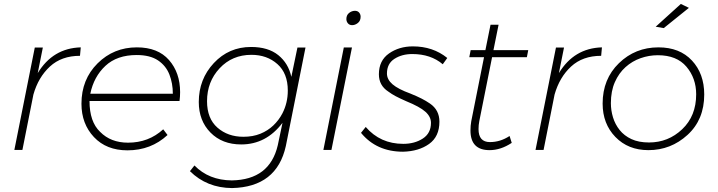

<svg xmlns="http://www.w3.org/2000/svg" viewBox="-20 -763 3652 977"><path d="M94 0H53L157 -521H198L172 -391Q249 -518 391 -522L387 -479Q293 -479 234 -424.5Q175 -370 150 -282Z M628.5 2Q521.5 2 458 -65.5Q394.5 -133 394.5 -235Q394.5 -359 476.5 -440.5Q558.5 -522 676.5 -522Q783.5 -522 840 -457.5Q896.5 -393 896.5 -294Q896.5 -272 893.5 -249H435.5Q435.5 -143 489.5 -92Q543.5 -37 631.5 -37Q736.5 -37 810.5 -105L832.5 -76Q748.5 2 628.5 2ZM859.5 -286Q859.5 -339 842 -383.8Q824.5 -428.5 784 -455.8Q743.5 -483 675.5 -483Q575.5 -483 516.5 -428Q457.5 -373 439.5 -286Z M1160.5 194Q1032.5 193 946.5 108L969.5 79Q1042.5 154 1159.5 155Q1352.5 152 1393.5 -24L1417.5 -138Q1334.5 -28 1207.5 -28Q1110.5 -28 1051 -88.5Q991.5 -149 991.5 -244Q991.5 -360 1068 -442Q1144.5 -524 1257.5 -524Q1344.5 -524 1396 -482.5Q1447.5 -441 1462.5 -372L1493.5 -521H1534.5L1434.5 -20Q1388.5 189 1160.5 194ZM1218.5 -67Q1267 -67 1305 -82.5Q1343 -98 1371 -124.8Q1399 -151.5 1417 -186Q1444.5 -239.5 1444.5 -302Q1444.5 -390 1391.5 -437Q1338.5 -484 1259.5 -484Q1161.5 -484 1097.5 -415.5Q1033.5 -347 1033.5 -248Q1033.5 -160 1086.5 -113.5Q1139.5 -67 1218.5 -67Z M1772 -635Q1758 -635 1750.2 -644.5Q1742.5 -654 1742.5 -666Q1742.5 -686 1756.2 -697Q1770 -708 1786 -708Q1800 -708 1807.5 -699Q1815 -690 1815 -678Q1815 -657 1801 -646Q1787 -635 1772 -635ZM1666.5 0H1625.5L1729.5 -521.5H1771Z M2031 9Q1896 9 1817 -87L1841 -117Q1915 -31 2032 -31Q2090 -31 2131.5 -58Q2173 -85 2173 -138Q2173 -169 2144.5 -194.5Q2116 -220 2047 -248Q2012 -263.5 1992.8 -273.8Q1973.5 -284 1956 -297Q1908 -328 1908 -385Q1908 -455 1959.5 -491Q2011 -527 2081 -527Q2183 -527 2256 -468L2233 -436Q2172 -488 2078 -488Q2025 -488 1987 -463.5Q1949 -439 1949 -389Q1949 -358.5 1977.5 -334Q2006 -309.5 2068 -287Q2103.5 -272.5 2125.5 -261.2Q2147.5 -250 2168 -236Q2216 -203 2216 -144Q2216 -68 2163.5 -30.5Q2111 7 2031 9Z M2471 1Q2374 1 2374 -99Q2374 -123 2378 -146L2443 -472H2368L2375 -508H2450L2476 -637H2517L2491 -508H2668L2661 -472H2484L2419 -147Q2415 -127 2415 -106Q2415 -40 2473 -40Q2526 -40 2573 -71L2584 -36Q2528 1 2471 1Z M2746 0H2705L2809 -521H2850L2824 -391Q2901 -518 3043 -522L3039 -479Q2945 -479 2886 -424.5Q2827 -370 2802 -282Z M3357.5 -620 3316.5 -627 3444.5 -743 3485.5 -723ZM3279.5 1Q3176.5 1 3111.5 -66Q3046.5 -133 3046.5 -236Q3046.5 -361 3129.5 -441.5Q3212.5 -522 3330.5 -522Q3438.5 -522 3501 -455Q3563.5 -388 3563.5 -282Q3563.5 -154 3478.5 -76.5Q3393.5 1 3279.5 1ZM3282.5 -38Q3380.5 -38 3451.5 -105.5Q3522.5 -173 3522.5 -283Q3522.5 -365 3473 -423.5Q3423.5 -482 3327.5 -482Q3282.5 -482 3239.8 -467Q3197 -452 3163 -421.5Q3129 -391 3108.8 -345.2Q3088.5 -299.5 3088.5 -238Q3088.5 -201.5 3099.2 -166Q3110 -130.5 3133 -101.5Q3156 -72.5 3193 -55.2Q3230 -38 3282.5 -38Z"/></svg>

Font: Argentum Sans ExtraLight
Style: Italic
Weight: 200
Italic angle: -11°
Designer: Julieta Ulanovsky (font), Cristiano Sobral (main changes and remaster)
Foundry: Julieta Ulanovsky (font), Cristiano Sobral (main changes and remaster)
Version: Version 2.007;June 15, 2022;FontCreator 14.0.0.2814 64-bit; 